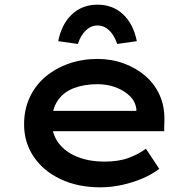

<svg xmlns="http://www.w3.org/2000/svg" viewBox="-20 -791 819 821"><path d="M409 10Q313 10 239 -25Q165 -60 124 -121Q83 -182 83 -259Q83 -323 107 -374.5Q131 -426 174 -462.5Q217 -499 274.5 -519Q332 -539 397 -539Q457 -539 510 -519.5Q563 -500 602.5 -465.5Q642 -431 663 -383.5Q684 -336 683 -279L682 -230H177L154 -317H579L563 -303V-325Q559 -357 535 -380.5Q511 -404 475 -417.5Q439 -431 397 -431Q340 -431 295.5 -414Q251 -397 226.5 -360.5Q202 -324 202 -268Q202 -218 230 -180Q258 -142 309 -121Q360 -100 427 -100Q488 -100 530.5 -116Q573 -132 604 -155L661 -69Q631 -46 590.5 -28.5Q550 -11 503 -0.5Q456 10 409 10ZM313 -603 229 -615Q243 -687 287 -729Q331 -771 397 -771Q463 -771 507 -729Q551 -687 565 -615L481 -603Q469 -640 447 -661Q425 -682 397 -682Q369 -682 347 -661Q325 -640 313 -603Z"/></svg>

Font: Lexend Giga Medium
Style: Regular
Weight: 500
Designer: Bonnie Shaver-Troup, Thomas Jockin
Foundry: Lexend
Version: Version 1.007